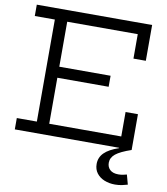

<svg xmlns="http://www.w3.org/2000/svg" viewBox="-101 -836 992 1140"><g transform="rotate(10 394.5 -266.5)"><path d="M532.4 -412.4V-345.9H190.7V-412.4ZM657.4 -215.8H732V0H27.6V-68.4H148.5V-683.6H27.6V-752H723V-536.2H648.4V-683.6H223.1V-68.4H657.4ZM729.6 148.4 745.4 206.7Q732.9 210.2 713.1 214.8Q693.4 219.3 669.8 219.3Q634.5 219.3 605.4 207.5Q576.3 195.6 559 172.9Q541.7 150.1 541.7 117.5Q541.7 77.9 569.8 50Q597.8 22 656.4 2.3V-25.9L732 0Q666.1 22.6 638.7 44.9Q611.4 67.3 611.4 97.9Q611.4 124.2 628.8 140.3Q646.2 156.4 679.3 156.4Q693.1 156.4 706 153.9Q718.9 151.4 729.6 148.4Z"/></g></svg>

Font: Hepta Slab ExtraLight
Style: Regular
Weight: 200
Designer: Michael LaGattuta
Foundry: Michael LaGattuta
Version: Version 1.100